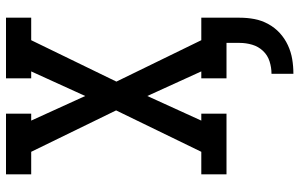

<svg xmlns="http://www.w3.org/2000/svg" viewBox="-199 -576 998 640"><g transform="rotate(-90 300.0 -256.0)"><path d="M374 223V150Q395 150 415.5 143.5Q436 137 450.5 121.5Q465 106 471 85.5Q477 65 477 44V0H359V-84H382L300 -264L218 -84H241V0H39V-84H114L252 -368L114 -651H39V-735H241V-651H218L300 -471L382 -651H359V-735H561V-651H486L348 -367L486 -84H561V44Q561 69 556.5 93Q552 117 540 139Q528 161 510 177.5Q492 194 469.5 204.5Q447 215 423 219Q399 223 374 223Z"/></g></svg>

Font: Iosevka HT Medium Extended
Style: Regular
Weight: 500
Width: 7
Monospace: yes
Designer: Belleve Invis
Foundry: Belleve Invis
Version: Version 32.3.0; ttfautohint (v1.8.4)